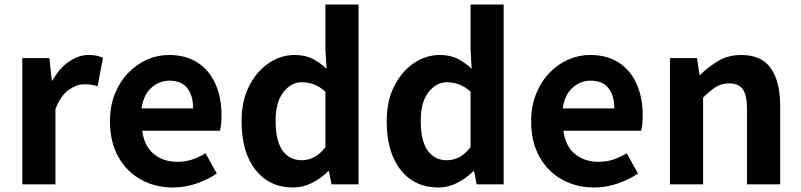

<svg xmlns="http://www.w3.org/2000/svg" viewBox="-20 -818 3555 852"><path d="M79 0V-560H199L210 -461H213Q244 -516 286.5 -545Q329 -574 372 -574Q395 -574 410 -570.5Q425 -567 437 -562L413 -435Q398 -440 384.5 -442Q371 -444 353 -444Q321 -444 285.5 -419.5Q250 -395 226 -334V0Z M747 14Q669 14 605.5 -21Q542 -56 505 -122Q468 -188 468 -280Q468 -348 490 -402Q512 -456 549 -494.5Q586 -533 632.5 -553.5Q679 -574 729 -574Q806 -574 858 -539.5Q910 -505 936.5 -444.5Q963 -384 963 -306Q963 -263 956 -238H611Q620 -170 662 -135Q704 -100 767 -100Q801 -100 831 -109.5Q861 -119 892 -138L942 -48Q901 -20 850 -3Q799 14 747 14ZM608 -337H837Q837 -393 811.5 -426.5Q786 -460 731 -460Q687 -460 652 -429Q617 -398 608 -337Z M1281 14Q1176 14 1114 -64Q1052 -142 1052 -280Q1052 -371 1086 -437Q1120 -503 1173.5 -538.5Q1227 -574 1287 -574Q1334 -574 1366.5 -557.5Q1399 -541 1429 -513L1424 -601V-798H1571V0H1451L1440 -58H1436Q1405 -27 1365 -6.5Q1325 14 1281 14ZM1319 -107Q1348 -107 1374 -120.5Q1400 -134 1424 -165V-411Q1399 -434 1372.5 -443.5Q1346 -453 1319 -453Q1272 -453 1237.5 -409Q1203 -365 1203 -282Q1203 -194 1233.5 -150.5Q1264 -107 1319 -107Z M1925 14Q1820 14 1758 -64Q1696 -142 1696 -280Q1696 -371 1730 -437Q1764 -503 1817.5 -538.5Q1871 -574 1931 -574Q1978 -574 2010.5 -557.5Q2043 -541 2073 -513L2068 -601V-798H2215V0H2095L2084 -58H2080Q2049 -27 2009 -6.5Q1969 14 1925 14ZM1963 -107Q1992 -107 2018 -120.5Q2044 -134 2068 -165V-411Q2043 -434 2016.5 -443.5Q1990 -453 1963 -453Q1916 -453 1881.5 -409Q1847 -365 1847 -282Q1847 -194 1877.5 -150.5Q1908 -107 1963 -107Z M2616 14Q2538 14 2474.5 -21Q2411 -56 2374 -122Q2337 -188 2337 -280Q2337 -348 2359 -402Q2381 -456 2418 -494.5Q2455 -533 2501.5 -553.5Q2548 -574 2598 -574Q2675 -574 2727 -539.5Q2779 -505 2805.5 -444.5Q2832 -384 2832 -306Q2832 -263 2825 -238H2480Q2489 -170 2531 -135Q2573 -100 2636 -100Q2670 -100 2700 -109.5Q2730 -119 2761 -138L2811 -48Q2770 -20 2719 -3Q2668 14 2616 14ZM2477 -337H2706Q2706 -393 2680.5 -426.5Q2655 -460 2600 -460Q2556 -460 2521 -429Q2486 -398 2477 -337Z M2953 0V-560H3073L3084 -486H3087Q3124 -522 3168 -548Q3212 -574 3269 -574Q3360 -574 3401 -514.5Q3442 -455 3442 -349V0H3295V-331Q3295 -396 3276 -422Q3257 -448 3216 -448Q3182 -448 3156.5 -432Q3131 -416 3100 -385V0Z"/></svg>

Font: Source Han Sans TC
Style: Bold
Weight: 700
Designer: Ryoko NISHIZUKA Ë•øÂ°öÊ∂ºÂ≠ê (kana, bopomofo & ideographs); Paul D. Hunt (Latin, Greek & Cyrillic); Sandoll Communicatio
Foundry: Adobe
Version: Version 2.004;hotconv 1.0.118;makeotfexe 2.5.65603